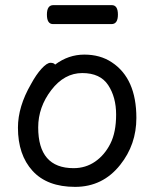

<svg xmlns="http://www.w3.org/2000/svg" viewBox="-20 -705 602 749"><path d="M267 -49Q314 -49 351 -74.5Q388 -100 410.5 -144.5Q433 -189 433 -258Q433 -326 402 -373Q371 -420 301 -420Q231 -420 180 -353.5Q129 -287 129 -208Q129 -49 267 -49ZM273 24Q164 24 107 -38.5Q50 -101 50 -207Q50 -289 101 -377Q121 -414 142 -437Q163 -460 177 -460Q190 -460 195 -453Q247 -492 309 -492Q371 -492 416 -462Q512 -399 512 -245Q512 -141 449 -62Q381 24 273 24ZM415 -611H187Q163 -611 163 -648Q163 -685 188 -685H416Q440 -685 440 -648Q440 -611 415 -611Z"/></svg>

Font: LXGW WenKai Lite
Style: Bold
Weight: 700
Designer: LXGW / Fontworks Inc.
Foundry: LXGW / Fontworks Inc.
Version: Version 1.330;April 28, 2024